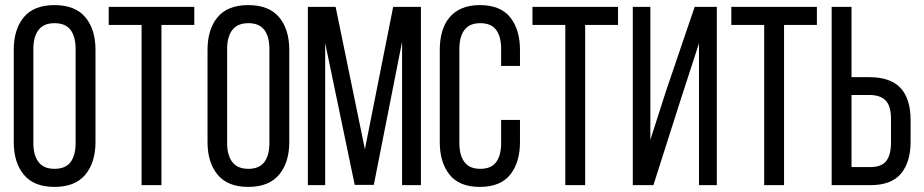

<svg xmlns="http://www.w3.org/2000/svg" viewBox="-20 -727 3627 754"><path d="M34 -531Q34 -612 73.5 -659.5Q113 -707 194 -707Q275 -707 315 -659.5Q355 -612 355 -531V-169Q355 -89 315 -41Q275 7 194 7Q113 7 73.5 -41Q34 -89 34 -169ZM111 -165Q111 -117 131.5 -90.5Q152 -64 194 -64Q237 -64 257 -90.5Q277 -117 277 -165V-535Q277 -583 257 -609.5Q237 -636 194 -636Q152 -636 131.5 -609.5Q111 -583 111 -535Z M536 0V-629H407V-700H743V-629H614V0Z M795 -531Q795 -612 834.5 -659.5Q874 -707 955 -707Q1036 -707 1076 -659.5Q1116 -612 1116 -531V-169Q1116 -89 1076 -41Q1036 7 955 7Q874 7 834.5 -41Q795 -89 795 -169ZM872 -165Q872 -117 892.5 -90.5Q913 -64 955 -64Q998 -64 1018 -90.5Q1038 -117 1038 -165V-535Q1038 -583 1018 -609.5Q998 -636 955 -636Q913 -636 892.5 -609.5Q872 -583 872 -535Z M1448 -1H1373L1257 -558V0H1189V-700H1298L1413 -141L1524 -700H1633V0H1559V-563Z M1864 -707Q1945 -707 1983.5 -659Q2022 -611 2022 -531V-468H1948V-535Q1948 -583 1928.5 -609.5Q1909 -636 1866 -636Q1824 -636 1804 -609.5Q1784 -583 1784 -535V-165Q1784 -117 1804 -90.5Q1824 -64 1866 -64Q1909 -64 1928.5 -90.5Q1948 -117 1948 -165V-256H2022V-169Q2022 -89 1983.5 -41Q1945 7 1864 7Q1784 7 1745.5 -41Q1707 -89 1707 -169V-531Q1707 -571 1716.5 -603.5Q1726 -636 1745.5 -659Q1765 -682 1794.5 -694.5Q1824 -707 1864 -707Z M2200 0V-629H2071V-700H2407V-629H2278V0Z M2649 -323 2546 0H2465V-700H2534V-178L2596 -371L2708 -700H2795V0H2725V-557Z M2981 0V-629H2852V-700H3188V-629H3059V0Z M3393 -424Q3477 -424 3516.5 -381.5Q3556 -339 3556 -255V-171Q3556 -91 3518.5 -45.5Q3481 0 3399 0H3246V-700H3324V-424ZM3399 -71Q3442 -71 3460.5 -95Q3479 -119 3479 -167V-260Q3479 -311 3458 -332.5Q3437 -354 3393 -354H3324V-71Z"/></svg>

Font: Bebas Neue Regular
Style: Regular
Weight: 400
Designer: Ryoichi Tsunekawa & LGV (GE)
Foundry: Free Software Foundation, Inc.
Version: Version 1.003 August 13, 2016